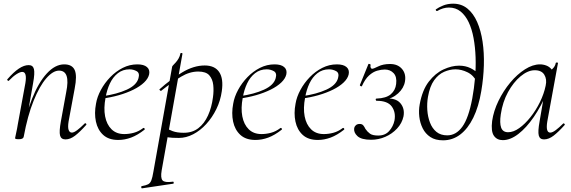

<svg xmlns="http://www.w3.org/2000/svg" viewBox="-20 -749 3106 1044"><path d="M336 9Q312 9 306.5 -12.5Q301 -34 311 -89L340 -248Q364 -365 301 -365Q268 -365 231.5 -323Q195 -281 162.5 -200.5Q130 -120 109 -6L98 -7Q119 -123 154 -211.5Q189 -300 234.5 -349.5Q280 -399 329 -399Q372 -399 386 -368.5Q400 -338 386 -267L353 -89Q348 -58 353 -43Q358 -28 371 -28Q382 -28 400 -41.5Q418 -55 440 -77Q443 -81 447.5 -77Q452 -73 448 -69Q415 -32 388.5 -11.5Q362 9 336 9ZM83 8Q70 8 66 6.5Q62 5 62 2Q62 -1 67.5 -24.5Q73 -48 77 -74L118 -297Q128 -358 101 -358Q89 -358 70 -346Q51 -334 29 -311Q26 -307 21.5 -311.5Q17 -316 21 -319Q54 -357 82.5 -376Q111 -395 136 -395Q159 -395 164.5 -373.5Q170 -352 160 -297L109 -6Q107 8 83 8Z M623 12Q571 12 541 -15.5Q511 -43 501.5 -88Q492 -133 502 -185Q508 -222 528.5 -260Q549 -298 579.5 -329.5Q610 -361 647.5 -380Q685 -399 727 -399Q762 -399 779 -384.5Q796 -370 791 -345Q786 -322 763.5 -300.5Q741 -279 705.5 -261.5Q670 -244 626.5 -231.5Q583 -219 536 -213L538 -226Q616 -237 669.5 -261.5Q723 -286 733 -324Q741 -352 723 -362Q705 -372 684 -372Q648 -372 621 -351Q594 -330 577.5 -295Q561 -260 554 -218Q543 -161 551.5 -116.5Q560 -72 586.5 -46Q613 -20 656 -20Q681 -20 707.5 -27Q734 -34 759 -53Q762 -55 765.5 -51Q769 -47 766 -44Q728 -14 693 -1Q658 12 623 12Z M753 275Q749 276 748 270Q747 264 751 263Q774 259 785.5 253Q797 247 803 231.5Q809 216 814 185L916 -386Q916 -389 922 -395Q928 -401 936 -410Q944 -419 951 -431Q958 -443 961 -458Q962 -462 967.5 -461Q973 -460 972 -456L859 178Q852 219 864 232Q876 245 919 239Q923 237 924.5 243Q926 249 921 250ZM953 1Q913 1 896 -2Q879 -5 865 -8L875 -58Q894 -45 918.5 -36Q943 -27 979 -27Q1026 -27 1058.5 -52Q1091 -77 1111 -121Q1131 -165 1138 -220Q1143 -255 1139.5 -287Q1136 -319 1118 -339.5Q1100 -360 1058 -360Q1011 -360 964.5 -332Q918 -304 856 -255Q853 -254 849 -258.5Q845 -263 848 -264Q907 -317 970 -355Q1033 -393 1093 -393Q1148 -393 1172 -357Q1196 -321 1186 -253Q1179 -202 1156.5 -156Q1134 -110 1101.5 -74.5Q1069 -39 1030.5 -19Q992 1 953 1Z M1369 12Q1317 12 1287 -15.5Q1257 -43 1247.5 -88Q1238 -133 1248 -185Q1254 -222 1274.5 -260Q1295 -298 1325.5 -329.5Q1356 -361 1393.5 -380Q1431 -399 1473 -399Q1508 -399 1525 -384.5Q1542 -370 1537 -345Q1532 -322 1509.5 -300.5Q1487 -279 1451.5 -261.5Q1416 -244 1372.5 -231.5Q1329 -219 1282 -213L1284 -226Q1362 -237 1415.5 -261.5Q1469 -286 1479 -324Q1487 -352 1469 -362Q1451 -372 1430 -372Q1394 -372 1367 -351Q1340 -330 1323.5 -295Q1307 -260 1300 -218Q1289 -161 1297.5 -116.5Q1306 -72 1332.5 -46Q1359 -20 1402 -20Q1427 -20 1453.5 -27Q1480 -34 1505 -53Q1508 -55 1511.5 -51Q1515 -47 1512 -44Q1474 -14 1439 -1Q1404 12 1369 12Z M1708 12Q1656 12 1626 -15.5Q1596 -43 1586.5 -88Q1577 -133 1587 -185Q1593 -222 1613.5 -260Q1634 -298 1664.5 -329.5Q1695 -361 1732.5 -380Q1770 -399 1812 -399Q1847 -399 1864 -384.5Q1881 -370 1876 -345Q1871 -322 1848.5 -300.5Q1826 -279 1790.5 -261.5Q1755 -244 1711.5 -231.5Q1668 -219 1621 -213L1623 -226Q1701 -237 1754.5 -261.5Q1808 -286 1818 -324Q1826 -352 1808 -362Q1790 -372 1769 -372Q1733 -372 1706 -351Q1679 -330 1662.5 -295Q1646 -260 1639 -218Q1628 -161 1636.5 -116.5Q1645 -72 1671.5 -46Q1698 -20 1741 -20Q1766 -20 1792.5 -27Q1819 -34 1844 -53Q1847 -55 1850.5 -51Q1854 -47 1851 -44Q1813 -14 1778 -1Q1743 12 1708 12Z M2003 -375Q2011 -375 2037 -388Q2063 -401 2101 -401Q2143 -401 2166 -374Q2189 -347 2182 -306Q2176 -270 2145 -241.5Q2114 -213 2067 -205L2071 -213Q2131 -218 2156.5 -188.5Q2182 -159 2174 -116Q2166 -79 2139 -50Q2112 -21 2075 -5Q2038 11 1998 11Q1945 11 1923.5 -9Q1902 -29 1906 -53Q1908 -62 1915.5 -68.5Q1923 -75 1936 -75Q1949 -75 1955.5 -67Q1962 -59 1967 -48Q1978 -32 1992 -22Q2006 -12 2037 -12Q2074 -12 2096 -36.5Q2118 -61 2125 -94Q2133 -138 2110.5 -169.5Q2088 -201 2028 -201Q2024 -201 2023 -207Q2022 -213 2028 -213Q2080 -215 2105 -236.5Q2130 -258 2134 -292Q2139 -331 2120.5 -351Q2102 -371 2072 -371Q2053 -371 2030.5 -364.5Q2008 -358 1986.5 -338.5Q1965 -319 1948 -281Q1947 -278 1941.5 -280.5Q1936 -283 1937 -287L1983 -400Q1984 -403 1990 -401Q1996 -399 1995 -396Q1993 -386 1996 -380.5Q1999 -375 2003 -375Z M2389 14Q2347 14 2320 -4Q2293 -22 2278.5 -51Q2264 -80 2260 -114Q2256 -148 2262 -181Q2276 -259 2311.5 -305Q2347 -351 2391.5 -371.5Q2436 -392 2476 -392Q2511 -392 2538.5 -378.5Q2566 -365 2588 -342L2575 -301Q2555 -340 2522 -356Q2489 -372 2457 -372Q2426 -372 2395 -358.5Q2364 -345 2340.5 -312.5Q2317 -280 2307 -222Q2301 -187 2303.5 -150.5Q2306 -114 2318 -82.5Q2330 -51 2353 -32Q2376 -13 2412 -13Q2460 -13 2494 -60Q2528 -107 2548 -214Q2558 -268 2563 -325.5Q2568 -383 2566 -438Q2564 -493 2555 -542Q2546 -591 2528.5 -628Q2511 -665 2484.5 -686.5Q2458 -708 2421 -708Q2389 -708 2357 -689Q2353 -688 2350.5 -692.5Q2348 -697 2350 -698Q2365 -709 2389.5 -719Q2414 -729 2444 -729Q2489 -729 2521.5 -702.5Q2554 -676 2574.5 -629.5Q2595 -583 2604 -522.5Q2613 -462 2611 -393.5Q2609 -325 2597 -254Q2583 -169 2553.5 -109Q2524 -49 2482.5 -17.5Q2441 14 2389 14Z M2714 13Q2682 13 2665.5 -11Q2649 -35 2656 -91Q2664 -146 2690.5 -200.5Q2717 -255 2754.5 -300Q2792 -345 2834.5 -372Q2877 -399 2916 -399Q2934 -399 2951 -392.5Q2968 -386 2980 -371Q2992 -356 2994 -332L2956 -357Q2967 -359 2983 -373.5Q2999 -388 3002 -407Q3004 -410 3009.5 -409Q3015 -408 3014 -406L2956 -89Q2946 -28 2972 -28Q2984 -28 3002 -41.5Q3020 -55 3042 -77Q3045 -80 3049 -76Q3053 -72 3050 -69Q3017 -32 2990.5 -11.5Q2964 9 2938 9Q2915 9 2909.5 -12.5Q2904 -34 2914 -89L2938 -229L2954 -246Q2923 -172 2882.5 -113Q2842 -54 2798.5 -20.5Q2755 13 2714 13ZM2743 -30Q2772 -30 2803.5 -52.5Q2835 -75 2864.5 -112Q2894 -149 2916 -194Q2938 -239 2947 -283Q2955 -318 2939.5 -343Q2924 -368 2885 -367Q2849 -366 2810.5 -334Q2772 -302 2742.5 -248.5Q2713 -195 2703 -127Q2696 -80 2705 -55Q2714 -30 2743 -30Z"/></svg>

Font: Cormorant Garamond Light
Style: Italic
Weight: 300
Italic angle: -10°
Designer: Christian Thalmann (Catharsis Fonts)
Foundry: Catharsis Fonts
Version: Version 4.001